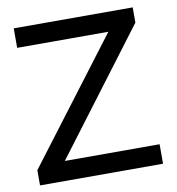

<svg xmlns="http://www.w3.org/2000/svg" viewBox="-79 -772 779 844"><g transform="rotate(-10 310.5 -350.0)"><path d="M581 -87H158L569 -632V-700H38V-613H445L32 -68V0H581Z"/></g></svg>

Font: Rookery
Style: Regular
Weight: 400
Designer: Ryan Kimball / Julieta Ulanovsky
Foundry: Motorola Mobility LLC.
Version: Version 1.0